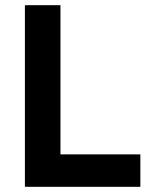

<svg xmlns="http://www.w3.org/2000/svg" viewBox="-20 -720 577 740"><path d="M76 0V-700H213V-125H521V0Z"/></svg>

Font: Figtree Light
Style: Bold
Weight: 700
Version: Version 2.002